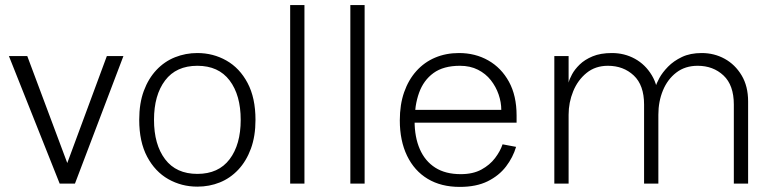

<svg xmlns="http://www.w3.org/2000/svg" viewBox="-20 -720 3042 753"><path d="M15 -500H87L274 0H214ZM464 -500 274 0H214L399 -500Z M754 12Q692 12 640 -17.5Q588 -47 557 -105.5Q526 -164 526 -250Q526 -315 544 -363.5Q562 -412 593.5 -445.5Q625 -479 666.5 -495.5Q708 -512 754 -512Q816 -512 868 -482.5Q920 -453 951 -394.5Q982 -336 982 -250Q982 -186 964 -137Q946 -88 914.5 -54.5Q883 -21 842 -4.5Q801 12 754 12ZM754 -38Q837 -38 880.5 -95.5Q924 -153 924 -250Q924 -347 880.5 -404.5Q837 -462 754 -462Q671 -462 627.5 -404.5Q584 -347 584 -250Q584 -153 627.5 -95.5Q671 -38 754 -38Z M1118 0V-700H1174V0Z M1354 0V-700H1410V0Z M1783 13Q1710 13 1657.5 -18.5Q1605 -50 1576.5 -109Q1548 -168 1548 -248Q1548 -310 1565 -358.5Q1582 -407 1613 -441.5Q1644 -476 1686.5 -494Q1729 -512 1780 -512Q1844 -512 1895 -483Q1946 -454 1976 -399.5Q2006 -345 2006 -267V-239H1595V-289H1946Q1946 -319 1935.5 -349.5Q1925 -380 1905 -405.5Q1885 -431 1854.5 -446.5Q1824 -462 1784 -462Q1719 -462 1680 -433.5Q1641 -405 1623.5 -356Q1606 -307 1606 -245Q1606 -182 1626.5 -135Q1647 -88 1687 -62.5Q1727 -37 1787 -37Q1835 -37 1868 -55Q1901 -73 1921.5 -100Q1942 -127 1951 -154L2004 -144Q1992 -103 1964.5 -67Q1937 -31 1892.5 -9Q1848 13 1783 13Z M2154 0V-500H2210V-396Q2213 -409 2223.5 -428.5Q2234 -448 2253.5 -467Q2273 -486 2304 -499Q2335 -512 2380 -512Q2429 -512 2470 -489.5Q2511 -467 2536.5 -424.5Q2562 -382 2562 -322V0H2506V-310Q2506 -386 2465.5 -424Q2425 -462 2364 -462Q2315 -462 2280.5 -434Q2246 -406 2228 -362Q2210 -318 2210 -270V0ZM2858 0V-310Q2858 -386 2817.5 -424Q2777 -462 2716 -462Q2667 -462 2632.5 -435.5Q2598 -409 2580 -365.5Q2562 -322 2562 -270L2551 -379Q2554 -392 2566 -414Q2578 -436 2600 -458.5Q2622 -481 2654.5 -496.5Q2687 -512 2732 -512Q2781 -512 2822 -489.5Q2863 -467 2888.5 -424.5Q2914 -382 2914 -322V0Z"/></svg>

Font: Inclusive Sans Light
Style: Regular
Weight: 300
Designer: Olivia King
Foundry: Olivia King
Version: Version 2.004